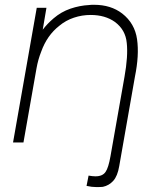

<svg xmlns="http://www.w3.org/2000/svg" viewBox="-20 -595 637 802"><path d="M543.5 -274 478 99Q471 140.5 453.2 160.2Q435.5 180 409.5 185.5Q404 186 397.8 186.2Q391.5 186.5 383.5 186.5Q363.5 186.5 341.5 181.5L350 138.5Q366.5 141.5 379 141.5Q408.5 141.5 421 123Q433 106 441.5 57.5L500 -274Q515.5 -361 509.5 -415.5Q504.5 -470 460.5 -503Q419.5 -532.5 358.5 -532.5Q322.5 -532.5 288.8 -521.2Q255 -510 228 -487.5Q176.5 -447.5 152 -379Q139 -346.5 132.5 -309.5L78 0H34.5L133.5 -562.5H174L158.5 -471Q168 -483.5 179.2 -495.2Q190.5 -507 204 -518.5Q235.5 -545.5 274.2 -558.8Q313 -572 352 -574Q356 -574.5 361 -574.8Q366 -575 373 -575Q443 -575 490.5 -538.5Q543 -497.5 552.5 -431Q562 -364.5 543.5 -274Z"/></svg>

Font: Russisch Sans ExtraLight
Style: Italic
Weight: 200
Width: 4
Italic angle: -10°
Designer: Michael Sharanda (font) & Cristiano Sobral (main changes)
Foundry: Michael Sharanda
Version: Version 2.00;September 8, 2020;FontCreator 13.0.0.2681 64-bi